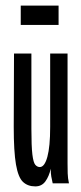

<svg xmlns="http://www.w3.org/2000/svg" viewBox="-20 -654 290 685"><path d="M106 11Q79 11 62 -5Q45 -21 37 -67Q29 -113 29 -202L30 -463H92V-194Q92 -132 95.5 -103Q99 -74 106 -66Q113 -58 122 -58Q139 -58 149 -94.5Q159 -131 159 -201V-463H221V-71Q221 -53 221.5 -35.5Q222 -18 226 0H168Q165 -13 163 -24Q161 -35 161 -52Q155 -25 142 -7Q129 11 106 11ZM54 -565V-634H189V-565Z"/></svg>

Font: Inconsolata UltraCondensed SemiBold
Style: Regular
Weight: 600
Width: 1
Monospace: yes
Designer: Raph Levien, Cyreal, Brenton Simpson
Foundry: Raph Levien, Cyreal, Google
Version: Version 3.001; ttfautohint (v1.8.2.53-6de2)